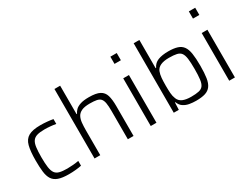

<svg xmlns="http://www.w3.org/2000/svg" viewBox="-71 -1256 2288 1778"><g transform="rotate(-30 1072.5 -367.5)"><path d="M274 8Q203 8 162 -7Q121 -22 101 -53.5Q81 -85 75 -135Q69 -185 69 -255Q69 -354 84 -411.5Q99 -469 142.5 -493.5Q186 -518 270 -518Q304 -518 341.5 -514.5Q379 -511 404 -506V-454Q379 -459 345.5 -462Q312 -465 284 -465Q234 -465 203.5 -456Q173 -447 157 -424.5Q141 -402 135.5 -361Q130 -320 130 -256Q130 -189 136 -147.5Q142 -106 158 -83.5Q174 -61 205 -53Q236 -45 287 -45Q316 -45 350 -48Q384 -51 409 -56V-5Q384 1 346.5 4.5Q309 8 274 8Z M551 0V-743H612V-439H617Q626 -459 644 -477Q662 -495 696.5 -506.5Q731 -518 788 -518Q865 -518 903.5 -497.5Q942 -477 955 -433.5Q968 -390 968 -320V0H907V-301Q907 -355 901.5 -387Q896 -419 881.5 -435.5Q867 -452 839 -457.5Q811 -463 766 -463Q710 -463 678.5 -448.5Q647 -434 633 -407.5Q619 -381 615.5 -344.5Q612 -308 612 -264V0Z M1149 -666V-743H1217V-666ZM1152 0V-510H1213V0Z M1635 8Q1598 8 1563.5 2Q1529 -4 1501.5 -22Q1474 -40 1460 -77H1455L1452 0H1398V-743H1459V-441H1464Q1484 -484 1527 -501Q1570 -518 1637 -518Q1695 -518 1733 -506Q1771 -494 1792 -465Q1813 -436 1821 -385Q1829 -334 1829 -255Q1829 -176 1821 -125Q1813 -74 1791.5 -45Q1770 -16 1732.5 -4Q1695 8 1635 8ZM1613 -47Q1664 -47 1695 -54Q1726 -61 1741.5 -82Q1757 -103 1762.5 -144.5Q1768 -186 1768 -255Q1768 -324 1762.5 -365.5Q1757 -407 1741.5 -428Q1726 -449 1695 -456Q1664 -463 1613 -463Q1501 -463 1476 -400Q1465 -371 1462 -336Q1459 -301 1459 -255Q1459 -210 1461.5 -175Q1464 -140 1476 -111Q1489 -77 1523 -62Q1557 -47 1613 -47Z M1988 -666V-743H2056V-666ZM1991 0V-510H2052V0Z"/></g></svg>

Font: Saira Light
Style: Regular
Weight: 300
Designer: Hector Gatti with collaboration of the Omnibus-Type team
Foundry: Omnibus-Type
Version: Version 1.100; ttfautohint (v1.8.3)